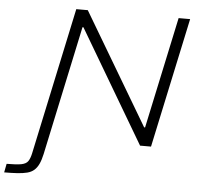

<svg xmlns="http://www.w3.org/2000/svg" viewBox="-141 -749 1055 1013"><g transform="rotate(5 387.0 -242.5)"><path d="M-82 203 -73 157Q-20 157 5 152Q30 147 40 132.5Q50 118 56 91L222 -688H283L633 -98H638L764 -688H825L678 0H620L268 -596H263L117 89Q110 121 100 142Q90 163 75.5 175.5Q61 188 39.5 193.5Q18 199 -12 201Q-42 203 -82 203Z"/></g></svg>

Font: Saira Expanded Light
Style: Italic
Weight: 300
Width: 7
Italic angle: -12°
Designer: Hector Gatti with collaboration of the Omnibus-Type team
Foundry: Omnibus-Type
Version: Version 1.101